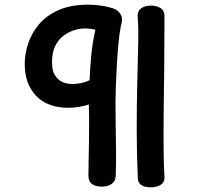

<svg xmlns="http://www.w3.org/2000/svg" viewBox="-20 -785 846 823"><path d="M416 15Q389 15 374 3.5Q359 -8 359 -32Q359 -59 360 -98.5Q361 -138 361.5 -181.5Q362 -225 362 -266Q362 -307 361 -337Q339 -330 315.5 -326.5Q292 -323 273 -323Q184 -323 135 -374Q86 -425 86 -511Q86 -553 100.5 -597.5Q115 -642 146.5 -680Q178 -718 230.5 -741.5Q283 -765 358 -765Q382 -765 405.5 -762Q429 -759 451 -753Q480 -747 493.5 -729Q507 -711 502 -690Q494 -659 489 -611Q484 -563 481 -511Q478 -459 476.5 -414.5Q475 -370 475 -345Q475 -290 476 -238Q477 -186 477.5 -135Q478 -84 476 -31Q475 -8 458.5 3.5Q442 15 416 15ZM290 -425Q312 -425 329 -429Q346 -433 364 -441Q366 -494 371.5 -550Q377 -606 389 -658Q379 -660 367 -661.5Q355 -663 343 -663Q321 -663 296.5 -655Q272 -647 250.5 -630.5Q229 -614 216 -586.5Q203 -559 203 -518Q203 -484 214.5 -464Q226 -444 245.5 -434.5Q265 -425 290 -425ZM625 18Q603 18 588 9.5Q573 1 571 -18Q566 -124 566 -230Q566 -336 568.5 -430.5Q571 -525 572.5 -598.5Q574 -672 570 -714Q569 -738 585.5 -749.5Q602 -761 627 -761Q653 -761 669 -750Q685 -739 685 -718Q685 -592 684 -500Q683 -408 682 -340.5Q681 -273 681 -221Q681 -169 681.5 -123.5Q682 -78 685 -28Q687 -6 670.5 6Q654 18 625 18Z"/></svg>

Font: Playpen Sans Medium
Style: Regular
Weight: 500
Designer: Laura Meseguer, Veronika Burian, José Scaglione
Foundry: TypeTogether
Version: Version 1.001